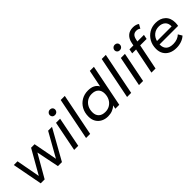

<svg xmlns="http://www.w3.org/2000/svg" viewBox="237 -1966 3181 3181"><g transform="rotate(-45 1827.5 -375.5)"><path d="M157 0 56 -530H143L221 -109L461 -530H543L623 -109L860 -530H951L654 0H560L479 -400L249 0Z M940 0 1045 -530H1141L1036 0ZM1122 -632Q1095 -632 1078 -649Q1061 -666 1061 -690Q1061 -718 1080.5 -737.5Q1100 -757 1130 -757Q1157 -757 1174 -740.5Q1191 -724 1191 -701Q1191 -670 1172 -651Q1153 -632 1122 -632Z M1219 0 1367 -742H1463L1315 0Z M1731 6Q1664 6 1611 -21.5Q1558 -49 1527.5 -100Q1497 -151 1497 -223Q1497 -314 1536 -384.5Q1575 -455 1643 -495Q1711 -535 1797 -535Q1936 -535 1988 -440L2049 -742H2145L1997 0H1905L1918 -65Q1883 -31 1835.5 -12.5Q1788 6 1731 6ZM1752 -78Q1812 -78 1859 -107Q1906 -136 1932.5 -186.5Q1959 -237 1959 -302Q1959 -372 1918 -411.5Q1877 -451 1801 -451Q1741 -451 1694.5 -422.5Q1648 -394 1621 -343.5Q1594 -293 1594 -227Q1594 -157 1635 -117.5Q1676 -78 1752 -78Z M2180 0 2328 -742H2424L2276 0Z M2459 0 2564 -530H2660L2555 0ZM2641 -632Q2614 -632 2597 -649Q2580 -666 2580 -690Q2580 -718 2599.5 -737.5Q2619 -757 2649 -757Q2676 -757 2693 -740.5Q2710 -724 2710 -701Q2710 -670 2691 -651Q2672 -632 2641 -632Z M2751 0 2842 -451H2751L2766 -530H2858L2868 -580Q2884 -659 2933 -703.5Q2982 -748 3064 -748Q3097 -748 3126 -739.5Q3155 -731 3175 -715L3135 -644Q3107 -669 3064 -669Q3021 -669 2996 -645Q2971 -621 2960 -572L2951 -530H3105L3089 -451H2938L2847 0Z M3336 6Q3257 6 3200.5 -22.5Q3144 -51 3113 -102.5Q3082 -154 3082 -224Q3082 -314 3121 -384Q3160 -454 3227.5 -494.5Q3295 -535 3381 -535Q3488 -535 3553 -474.5Q3618 -414 3618 -306Q3618 -287 3616 -269.5Q3614 -252 3611 -235H3176Q3176 -232 3176 -229Q3176 -156 3217.5 -117Q3259 -78 3344 -78Q3394 -78 3437 -94.5Q3480 -111 3508 -139L3549 -70Q3510 -33 3453.5 -13.5Q3397 6 3336 6ZM3186 -305H3529Q3532 -377 3489.5 -416Q3447 -455 3377 -455Q3305 -455 3254.5 -414.5Q3204 -374 3186 -305Z"/></g></svg>

Font: Montserrat Medium
Style: Italic
Weight: 500
Italic angle: -11.3°
Designer: Julieta Ulanovsky
Foundry: Julieta Ulanovsky
Version: Version 9.000; ttfautohint (v1.8.4.7-5d5b)